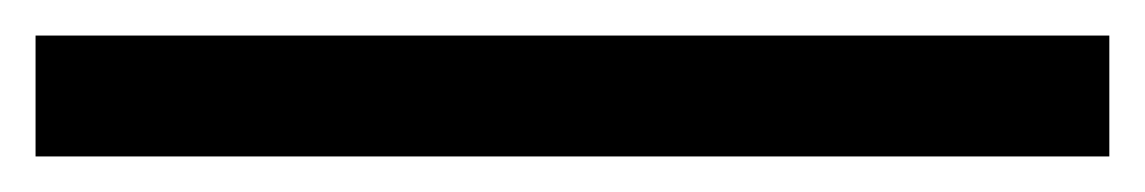

<svg xmlns="http://www.w3.org/2000/svg" viewBox="-20 4 644 108"><path d="M0 92V24H604V92Z"/></svg>

Font: Bricolage Grotesque 24pt Light
Style: Regular
Weight: 300
Designer: Mathieu Triay
Foundry: Atelier Triay
Version: Version 1.001;gftools[0.9.33.dev8+g029e19f]